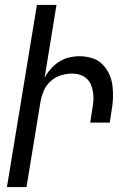

<svg xmlns="http://www.w3.org/2000/svg" viewBox="-20 -755 540 775"><path d="M8 0 129 -735H208L160 -441Q170 -460 185 -477Q200 -494 219 -506Q238 -518 259 -523Q280 -528 301 -528Q327 -528 351.5 -520.5Q376 -513 393 -496Q410 -479 420.5 -456.5Q431 -434 434 -409Q437 -384 436 -358Q435 -332 430 -306L423 -260H344L353 -317Q356 -334 357 -350.5Q358 -367 355.5 -383Q353 -399 347 -413.5Q341 -428 329 -438.5Q317 -449 302 -453.5Q287 -458 270 -458Q248 -458 224.5 -450.5Q201 -443 183 -426Q165 -409 156 -387Q147 -365 143 -342L87 0Z"/></svg>

Font: Iosevka Term Curly Oblique
Style: Regular
Weight: 400
Italic angle: -9°
Designer: Belleve Invis
Foundry: Belleve Invis
Version: Version 32.3.0